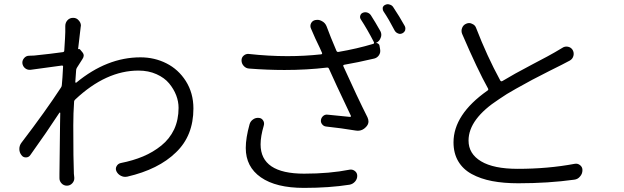

<svg xmlns="http://www.w3.org/2000/svg" viewBox="-20 -873 3040 935"><path d="M360.4 -633.8Q366.2 -635.7 370.1 -631.8L379.9 -620.1Q387.7 -611.3 387.7 -602.5Q387.7 -594.7 381.8 -585.9Q366.2 -562.5 354.5 -543Q350.6 -537.1 350.6 -529.3Q347.7 -495.1 346.7 -473.6Q346.7 -471.7 348.1 -470.7Q349.6 -469.7 351.6 -470.7Q501 -593.8 664.1 -593.8Q732.4 -593.8 790.5 -564.5Q848.6 -535.2 884.8 -478.5Q921.9 -419.9 921.9 -344.7Q921.9 -211.9 836.9 -130.9Q752 -47.9 599.6 -12.7Q594.7 -11.7 588.9 -11.7Q579.1 -11.7 569.3 -16.6Q553.7 -24.4 546.9 -39.1Q541 -51.8 547.9 -64Q554.7 -76.2 568.4 -79.1Q627.9 -90.8 676.8 -111.3Q725.6 -131.8 765.6 -164.1Q805.7 -196.3 828.1 -243.2Q849.6 -290 849.6 -347.7Q849.6 -378.9 837.9 -409.2Q826.2 -439.5 803.7 -466.8Q781.2 -494.1 742.2 -511.7Q703.1 -529.3 654.3 -529.3Q496.1 -529.3 346.7 -388.7Q340.8 -383.8 340.8 -377Q336.9 -322.3 336.9 -262.7Q336.9 -91.8 339.8 -27.3Q340.8 -18.6 341.8 -7.8Q342.8 7.8 332 19.5Q321.3 31.2 305.7 31.2Q290 31.2 279.3 19.5Q268.6 7.8 269.5 -7.8Q269.5 -18.6 269.5 -25.4Q269.5 -60.5 272.5 -273.4Q272.5 -285.2 273.4 -322.3Q273.4 -324.2 272 -324.7Q270.5 -325.2 269.5 -324.2Q207 -228.5 127.9 -118.2Q120.1 -106.4 106 -106.4Q91.8 -106.4 84 -118.2Q74.2 -130.9 74.2 -147.5Q74.2 -165 85 -178.7Q202.1 -332 277.3 -447.3Q281.2 -453.1 281.2 -460Q284.2 -488.3 287.1 -547.9Q288.1 -550.8 285.6 -552.7Q283.2 -554.7 280.3 -553.7Q210 -543.9 129.9 -533.2Q114.3 -531.2 102.5 -540.5Q90.8 -549.8 88.9 -565.4Q87.9 -579.1 97.7 -590.3Q107.4 -601.6 122.1 -601.6Q128.9 -602.5 146.5 -602.5Q231.4 -611.3 286.1 -619.1Q293 -620.1 293 -627Q297.9 -702.1 297.9 -716.8V-746.1Q297.9 -762.7 308.6 -774.4Q319.3 -786.1 335.9 -786.1Q335.9 -786.1 336.9 -786.1Q353.5 -786.1 364.3 -772.5Q374 -761.7 374 -748Q374 -745.1 373 -742.2Q368.2 -706.1 360.4 -634.8Q360.4 -633.8 360.4 -633.8Z M1195.3 -267.6Q1199.2 -282.2 1212.4 -291.5Q1225.6 -300.8 1241.2 -298.8Q1253.9 -297.9 1261.2 -286.6Q1268.6 -275.4 1264.6 -261.7Q1249 -209 1249 -169.9Q1249 -27.3 1460.9 -27.3Q1585 -27.3 1683.6 -46.9Q1697.3 -48.8 1708.5 -40Q1719.7 -31.2 1719.7 -16.6Q1719.7 -1 1709 11.2Q1698.2 23.4 1682.6 26.4Q1584 42 1460 42Q1324.2 42 1250.5 -9.3Q1176.8 -60.5 1176.8 -152.3Q1176.8 -201.2 1195.3 -267.6ZM1737.3 -778.3Q1731.4 -787.1 1734.4 -796.9Q1737.3 -806.6 1746.1 -810.5Q1756.8 -815.4 1768.1 -812Q1779.3 -808.6 1786.1 -798.8Q1808.6 -763.7 1831.1 -723.6Q1836.9 -713.9 1836.9 -703.1Q1836.9 -696.3 1834 -689.5Q1828.1 -671.9 1811.5 -664.1L1807.6 -663.1H1808.6Q1814.5 -665 1820.8 -661.1Q1827.1 -657.2 1828.1 -650.4L1831.1 -632.8Q1834 -617.2 1825.7 -604.5Q1817.4 -591.8 1802.7 -587.9Q1719.7 -568.4 1656.2 -557.6Q1649.4 -555.7 1652.3 -549.8Q1721.7 -396.5 1769.5 -301.8Q1774.4 -291 1774.4 -281.2Q1774.4 -266.6 1761.7 -253.9Q1745.1 -236.3 1722.7 -236.3Q1716.8 -236.3 1711.9 -237.3Q1641.6 -249 1568.4 -256.8Q1556.6 -257.8 1548.8 -267.6Q1541 -277.3 1543 -289.1Q1544.9 -300.8 1554.2 -308.6Q1563.5 -316.4 1576.2 -314.5Q1658.2 -305.7 1684.6 -303.7Q1687.5 -303.7 1688.5 -305.7Q1689.5 -307.6 1688.5 -309.6Q1606.4 -482.4 1582 -538.1Q1579.1 -544.9 1572.3 -543.9Q1474.6 -532.2 1365.2 -532.2Q1282.2 -532.2 1193.4 -539.1Q1177.7 -540 1167 -551.8Q1156.2 -563.5 1156.2 -579.1Q1156.2 -592.8 1166 -601.6Q1176.8 -611.3 1190.4 -610.4Q1288.1 -599.6 1379.9 -599.6Q1463.9 -599.6 1543.9 -608.4Q1550.8 -609.4 1547.9 -616.2Q1542 -630.9 1515.6 -685.5Q1503.9 -713.9 1495.1 -732.4Q1488.3 -746.1 1494.6 -759.3Q1501 -772.5 1515.6 -775.4Q1520.5 -776.4 1525.4 -776.4Q1537.1 -776.4 1548.8 -769.5Q1563.5 -761.7 1570.3 -745.1Q1588.9 -694.3 1618.2 -626Q1621.1 -619.1 1627.9 -620.1Q1718.8 -635.7 1796.9 -659.2Q1803.7 -661.1 1800.8 -668Q1768.6 -730.5 1737.3 -778.3ZM1847.7 -817.4Q1843.8 -823.2 1843.8 -830.1Q1843.8 -833 1843.8 -835.9Q1846.7 -845.7 1856.4 -849.6Q1862.3 -852.5 1868.2 -852.5Q1873 -852.5 1877.9 -850.6Q1888.7 -847.7 1894.5 -838.9Q1925.8 -792 1951.2 -746.1Q1954.1 -740.2 1954.1 -734.4Q1954.1 -730.5 1953.1 -725.6Q1949.2 -715.8 1939.5 -710.9Q1933.6 -708 1927.7 -708Q1923.8 -708 1918.9 -710Q1908.2 -713.9 1902.3 -723.6Q1874 -778.3 1847.7 -817.4Z M2717.8 -639.6Q2730.5 -648.4 2745.6 -645.5Q2760.7 -642.6 2768.6 -629.9Q2776.4 -616.2 2772.5 -601.1Q2768.6 -585.9 2754.9 -578.1Q2735.4 -567.4 2715.8 -557.6Q2710 -554.7 2656.2 -527.8Q2602.5 -501 2571.8 -484.4Q2541 -467.8 2492.7 -440.9Q2444.3 -414.1 2411.1 -390.6Q2261.7 -293.9 2261.7 -188.5Q2261.7 -124 2322.8 -87.4Q2383.8 -50.8 2501 -50.8Q2648.4 -50.8 2778.3 -75.2Q2793 -78.1 2804.7 -68.8Q2816.4 -59.6 2816.4 -44.9Q2816.4 -26.4 2804.7 -13.7Q2793.9 0 2776.4 2Q2650.4 19.5 2503.9 19.5Q2432.6 19.5 2376.5 8.8Q2320.3 -2 2277.3 -25.4Q2234.4 -48.8 2211.4 -87.9Q2188.5 -127 2188.5 -179.7Q2188.5 -315.4 2353.5 -431.6Q2360.4 -435.5 2356.4 -442.4Q2305.7 -533.2 2230.5 -708Q2224.6 -722.7 2230.5 -737.3Q2236.3 -752 2251 -757.8Q2257.8 -760.7 2264.6 -760.7Q2272.5 -760.7 2279.3 -756.8Q2293.9 -751 2298.8 -736.3Q2351.6 -599.6 2416 -481.4Q2419.9 -474.6 2426.8 -478.5Q2479.5 -510.7 2571.8 -559.1Q2664.1 -607.4 2681.6 -618.2Q2706.1 -632.8 2717.8 -639.6Z"/></svg>

Font: Gen Jyuu Gothic Normal
Style: Regular
Weight: 300
Designer: [Source Han Sans]
Ryoko NISHIZUKA  (kana & ideographs); Paul D. Hunt (Latin, Greek & Cyrillic); Wenlong ZHANG  (bopomofo
Version: Version 1.002.20150607